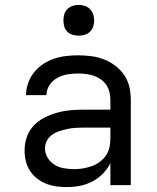

<svg xmlns="http://www.w3.org/2000/svg" viewBox="-20 -753 640 781"><path d="M251 8Q230 8 208.5 5Q187 2 167 -6Q147 -14 130 -27.5Q113 -41 101.5 -59Q90 -77 85 -98Q80 -119 80 -141Q80 -169 89 -195.5Q98 -222 117 -242Q136 -262 160.5 -274.5Q185 -287 212 -294.5Q239 -302 266.5 -304.5Q294 -307 321 -307H429V-347Q429 -363 425 -379Q421 -395 412 -408Q403 -421 389.5 -430.5Q376 -440 361 -445Q346 -450 330 -452Q314 -454 298 -454Q276 -454 254.5 -450.5Q233 -447 213.5 -436.5Q194 -426 181.5 -407Q169 -388 169 -366H86Q86 -391 94.5 -415Q103 -439 118.5 -458.5Q134 -478 155 -492Q176 -506 199.5 -514Q223 -522 248 -525Q273 -528 298 -528Q325 -528 351.5 -524.5Q378 -521 402.5 -511.5Q427 -502 448.5 -486Q470 -470 485 -448Q500 -426 506 -400Q512 -374 512 -347V0H429V-90Q418 -66 398.5 -46.5Q379 -27 355 -14.5Q331 -2 304.5 3Q278 8 251 8ZM282 -65Q300 -65 318 -68Q336 -71 353 -77Q370 -83 385 -94Q400 -105 410.5 -120Q421 -135 425 -153Q429 -171 429 -189V-234H321Q305 -234 288 -233Q271 -232 255 -228.5Q239 -225 223 -220Q207 -215 193 -205.5Q179 -196 171 -181Q163 -166 163 -150Q163 -129 174 -111Q185 -93 202.5 -82.5Q220 -72 240.5 -68.5Q261 -65 282 -65ZM300 -608Q287 -608 275 -611.5Q263 -615 254 -624Q245 -633 241.5 -645Q238 -657 238 -670Q238 -683 241.5 -695Q245 -707 254 -716Q263 -725 275 -729Q287 -733 300 -733Q313 -733 325 -729Q337 -725 346 -716Q355 -707 359 -695Q363 -683 363 -670Q363 -657 359 -645Q355 -633 346 -624Q337 -615 325 -611.5Q313 -608 300 -608Z"/></svg>

Font: Iosevka Fixed Extended
Style: Regular
Weight: 400
Width: 7
Monospace: yes
Designer: Belleve Invis
Foundry: Belleve Invis
Version: Version 24.1.1; ttfautohint (v1.8.4)